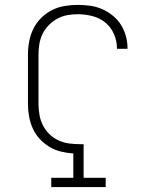

<svg xmlns="http://www.w3.org/2000/svg" viewBox="-20 -763 640 783"><path d="M189 0V-38H279V-137Q253 -139 228 -145Q203 -151 181 -164.5Q159 -178 141.5 -197Q124 -216 113.5 -239.5Q103 -263 98.5 -288.5Q94 -314 94 -339V-540Q94 -567 99 -594Q104 -621 116 -645.5Q128 -670 147.5 -689.5Q167 -709 191.5 -721.5Q216 -734 243 -738.5Q270 -743 297 -743Q323 -743 348 -739.5Q373 -736 396 -726Q419 -716 439 -700Q459 -684 472.5 -663Q486 -642 493 -617Q500 -592 500 -567Q500 -566 500 -565.5Q500 -565 500 -564H457Q457 -565 457 -565.5Q457 -566 457 -566Q457 -596 444.5 -624.5Q432 -653 409 -671.5Q386 -690 356.5 -697.5Q327 -705 297 -705Q275 -705 253.5 -701Q232 -697 213 -686.5Q194 -676 178.5 -660Q163 -644 153.5 -624.5Q144 -605 140.5 -583.5Q137 -562 137 -540V-339Q137 -317 141 -294.5Q145 -272 155 -252Q165 -232 181.5 -216Q198 -200 218.5 -190.5Q239 -181 261.5 -178Q284 -175 307 -175Q310 -175 314 -175Q318 -175 321 -175V-38H411V0Z"/></svg>

Font: Iosevka Curly Slab XLtEx
Style: Regular
Weight: 200
Width: 7
Monospace: yes
Designer: Belleve Invis
Foundry: Belleve Invis
Version: Version 11.1.0; ttfautohint (v1.8.3)